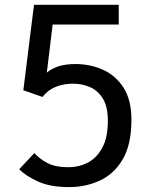

<svg xmlns="http://www.w3.org/2000/svg" viewBox="-20 -768 632 802"><path d="M268.5 13.5Q188.5 13.5 137.2 -10.5Q86 -34.5 60 -61L123.5 -128.5Q145 -104.5 178 -87Q211 -69.5 267 -69.5Q309.5 -69.5 346.8 -88.8Q384 -108 407.2 -150.8Q430.5 -193.5 430.5 -263Q430.5 -322 409.8 -356Q389 -390 355.8 -404.2Q322.5 -418.5 284.5 -418.5Q247 -418.5 213.5 -405.5Q180 -392.5 157.5 -363L77.5 -391L122 -748H476V-665.5H200L175.5 -464.5Q194.5 -481 224 -490.8Q253.5 -500.5 295.5 -500.5Q356.5 -500.5 409.8 -476.8Q463 -453 496 -401.8Q529 -350.5 529 -268Q529 -164.5 492.8 -102.8Q456.5 -41 397.2 -13.8Q338 13.5 268.5 13.5Z"/></svg>

Font: Junction Medium
Style: Regular
Weight: 500
Designer: Caroline Hadilaksono
Foundry: Caroline Hadilaksono, Tyler Finck, The League of Moveable Type
Version: Version 2.000; ttfautohint (v1.8.3)